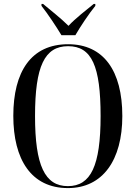

<svg xmlns="http://www.w3.org/2000/svg" viewBox="-20 -951 694 981"><path d="M294 -771H365C391 -816 435 -882 467 -921V-931H459C420 -899 366 -858 330 -819C292 -857 238 -899 200 -931H192V-921C223 -882 267 -816 294 -771ZM327 10C505 10 605 -133 605 -358C605 -590 509 -725 328 -725C139 -725 48 -585 48 -359C48 -137 139 10 327 10ZM327 0C209 0 159 -106 159 -358C159 -613 208 -715 328 -715C449 -715 494 -613 494 -358C494 -104 444 0 327 0Z"/></svg>

Font: Noto Serif Display Condensed Medium
Style: Regular
Weight: 500
Width: 3
Designer: Monotype Design Team
Foundry: Monotype Imaging Inc.
Version: Version 2.009